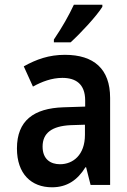

<svg xmlns="http://www.w3.org/2000/svg" viewBox="-20 -786 540 816"><path d="M209 -618V-606H280C323 -645 390 -717 415 -757V-766H294C273 -721 245 -671 209 -618ZM201 10C264 10 309 -20 343 -75H346L365 0H448V-370C448 -493 379 -553 256 -553C188 -553 135 -534 81 -504L120 -418C158 -439 200 -455 245 -455C301 -455 342 -430 342 -359V-333L250 -330C123 -326 52 -273 52 -155C52 -47 113 10 201 10ZM235 -88C195 -88 161 -109 161 -163C161 -221 201 -250 279 -254L341 -256V-213C341 -127 290 -88 235 -88Z"/></svg>

Font: Noto Sans Mono ExtraCondensed SemiBold
Style: Regular
Weight: 600
Width: 2
Designer: Monotype Design Team
Foundry: Monotype Imaging Inc.
Version: Version 2.014